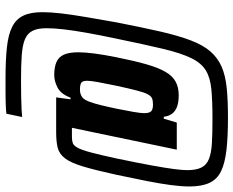

<svg xmlns="http://www.w3.org/2000/svg" viewBox="-95 -641 844 694"><g transform="rotate(90 327.0 -294.0)"><path d="M263 108Q196 108 150.5 103Q105 98 77 84Q49 70 36.5 43.5Q24 17 24 -25Q24 -55 28.5 -93.5Q33 -132 41.5 -182Q50 -232 61 -294Q79 -386 94 -451.5Q109 -517 126 -561.5Q143 -606 166 -632.5Q189 -659 221 -673Q253 -687 298 -691.5Q343 -696 405 -696Q475 -696 522.5 -690.5Q570 -685 599 -671Q628 -657 641 -629Q654 -601 654 -557Q654 -528 649 -490Q644 -452 634.5 -403.5Q625 -355 612 -294Q595 -216 581.5 -171.5Q568 -127 552 -106.5Q536 -86 514 -80.5Q492 -75 458 -75H332L339 -127H333Q320 -92 296.5 -80Q273 -68 251 -68Q223 -68 204.5 -76Q186 -84 177.5 -103Q169 -122 169 -155Q169 -180 173.5 -214Q178 -248 187 -293Q200 -358 212.5 -401.5Q225 -445 240 -470.5Q255 -496 275.5 -507Q296 -518 324 -518Q349 -518 365.5 -512Q382 -506 391 -494Q400 -482 402 -464H409L423 -511H521L442 -132H475Q488 -132 497 -135Q506 -138 514 -152.5Q522 -167 531 -200.5Q540 -234 553 -294Q569 -371 578 -420.5Q587 -470 591 -500.5Q595 -531 595 -549Q595 -581 585.5 -600Q576 -619 554 -627.5Q532 -636 496.5 -638Q461 -640 409 -640Q345 -640 303 -636Q261 -632 234.5 -616Q208 -600 190 -563Q172 -526 156.5 -461Q141 -396 120 -294Q107 -233 98.5 -185Q90 -137 86 -101.5Q82 -66 82 -40Q82 -7 92 11.5Q102 30 123.5 38.5Q145 47 181 49.5Q217 52 269 52Q302 52 329 51.5Q356 51 375 50Q394 49 403 48L391 105Q383 106 373.5 106.5Q364 107 350.5 107.5Q337 108 316 108Q295 108 263 108ZM304 -161Q320 -161 331 -169Q342 -177 349 -199Q354 -212 360.5 -238.5Q367 -265 373.5 -296.5Q380 -328 384.5 -354.5Q389 -381 389 -393Q389 -412 382 -418.5Q375 -425 358 -425Q344 -425 335.5 -421.5Q327 -418 320.5 -405.5Q314 -393 307 -366Q300 -339 290 -293Q281 -250 276.5 -224.5Q272 -199 272 -187Q272 -170 279.5 -165.5Q287 -161 304 -161Z"/></g></svg>

Font: Saira Condensed
Style: Bold Italic
Weight: 700
Width: 3
Italic angle: -12°
Designer: Hector Gatti with collaboration of the Omnibus-Type team
Foundry: Omnibus-Type
Version: Version 1.101